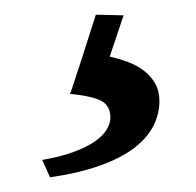

<svg xmlns="http://www.w3.org/2000/svg" viewBox="-20 -27 269 264"><path d="M199.2 111.8Q199.2 129.9 190.7 146.5Q182.1 163.1 164.1 176.8Q146 190.4 117.4 200.7Q88.9 210.9 48.8 216.8L38.1 192.9Q63.5 188.5 81.3 181.9Q99.1 175.3 110.4 167.5Q121.6 159.7 126.7 151.1Q131.8 142.6 131.8 134.8Q131.8 118.2 119.1 111.6Q106.4 105 76.2 102.1Q77.1 100.6 81.1 88.4Q84.5 78.1 91.6 56.2Q98.6 34.2 111.8 -6.8L149.9 -5.9L130.9 50.8Q143.6 53.7 156 58.3Q168.5 63 178 70.3Q187.5 77.6 193.4 87.9Q199.2 98.1 199.2 111.8Z"/></svg>

Font: Gentium Kaktovik
Style: Regular
Weight: 400
Designer: J. Victor Gaultney and Annie Olsen
Foundry: SIL International
Version: Version 1.102; 2013; Maintenance release